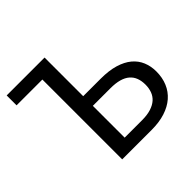

<svg xmlns="http://www.w3.org/2000/svg" viewBox="-173 -900 1084 1084"><g transform="rotate(-45 368.5 -358.0)"><path d="M456 -77Q497.5 -77 527.2 -86.5Q557 -96 575.8 -112.8Q594.5 -129.5 603.2 -153.2Q612 -177 612 -205.5Q612 -235.5 603.2 -258.8Q594.5 -282 575.8 -298.2Q557 -314.5 527.5 -322.8Q498 -331 456.5 -331H317V-77ZM456.5 -408Q522 -408 569.5 -393.8Q617 -379.5 647.8 -353.8Q678.5 -328 693.2 -292.5Q708 -257 708 -215Q708 -165.5 691.2 -125.8Q674.5 -86 642.2 -58Q610 -30 563 -15Q516 0 456 0H220.5V-637.5H14.5V-716.5H317V-408Z"/></g></svg>

Font: Lato
Style: Regular
Weight: 400
Designer: Lukasz Dziedzic with Adam Twardoch and Botio Nikoltchev
Foundry: tyPoland Lukasz Dziedzic
Version: Version 2.015; 2015-08-06; http://www.latofonts.com/